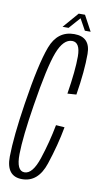

<svg xmlns="http://www.w3.org/2000/svg" viewBox="-81 -727 400 767"><g transform="rotate(10 118.5 -343.0)"><path d="M66 3Q131 3 157.5 -76.5Q184 -156 197.5 -230.5L162.5 -233Q149 -161.5 126.5 -93.5Q104 -25.5 71 -25.5Q38 -25.5 39 -94.5Q40 -163.5 61 -295Q86.5 -456.5 109.5 -516Q132.5 -575.5 168 -575.5Q200.5 -575.5 200.8 -518.5Q201 -461.5 185.5 -365L221.5 -367.5Q237.5 -466 237.2 -535Q237 -604 171.5 -604Q104 -604 77 -532.5Q50 -461 24.5 -294.5Q3.5 -158.5 2.5 -77.8Q1.5 3 66 3ZM120 -624.5H144.5L185 -670.5L210.5 -624.5H234L200 -687.5H174.5Z"/></g></svg>

Font: Anybody ExtraCondensed ExtraLight
Style: Italic
Weight: 250
Width: 2
Italic angle: -10°
Version: Version 1.113;gftools[0.9.25]